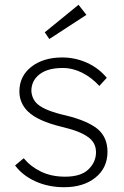

<svg xmlns="http://www.w3.org/2000/svg" viewBox="-20 -772 519 802"><path d="M248 10Q182 10 128 -14.5Q74 -39 43 -81L79 -111Q108 -76 151.5 -55Q195 -34 252 -34Q318 -34 349.5 -64.5Q381 -95 381 -136Q381 -177 347 -200Q315 -224 239 -242Q138 -266 96 -307Q61 -342 61 -390Q61 -454 111 -493Q161 -532 240 -532Q294 -532 343 -510Q392 -488 426 -447L395 -413Q363 -448 323.5 -468Q284 -488 242 -488Q179 -488 145 -461.5Q111 -435 111 -392Q112 -376 118.5 -361.5Q125 -347 138 -336Q170 -309 254 -290Q345 -268 388 -233Q429 -198 429 -138Q429 -71 379 -30.5Q329 10 248 10ZM186 -609 167 -637 308 -752 341 -710Z"/></svg>

Font: Readex Pro ExtraLight
Style: Regular
Weight: 200
Designer: Bonnie Shaver-Troup, Thomas Jockin
Foundry: Lexend
Version: Version 1.203; ttfautohint (v1.8.3)